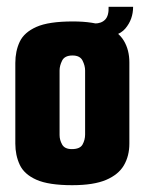

<svg xmlns="http://www.w3.org/2000/svg" viewBox="-20 -539 425 564"><path d="M192 5Q123 5 87 -11Q51 -27 38 -55Q25 -83 25 -117V-354Q25 -389 38 -416.5Q51 -444 87 -460Q123 -476 194 -476Q255 -476 291.5 -461Q328 -446 344 -419Q360 -392 360 -356V-117Q360 -81 344 -53.5Q328 -26 291.5 -10.5Q255 5 192 5ZM191 -101Q215 -101 222.5 -114.5Q230 -128 230 -144V-332Q230 -346 222.5 -361Q215 -376 193 -376Q170 -376 162.5 -361Q155 -346 155 -332V-142Q155 -128 162.5 -114.5Q170 -101 191 -101ZM264 -428 258 -470Q278 -470 289 -481.5Q300 -493 299 -519H371Q371 -482 348 -455Q325 -428 264 -428Z"/></svg>

Font: Smooch Sans ExtraBold
Style: Regular
Weight: 800
Designer: Robert E. Leuschke
Foundry: Robert E. Leuschke
Version: Version 1.010